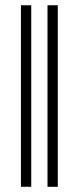

<svg xmlns="http://www.w3.org/2000/svg" viewBox="-20 -718 318 738"><path d="M100.1 0H60.5V-697.8H100.1ZM202.1 0H162.6V-697.8H202.1Z"/></svg>

Font: Libertinage
Style: b
Weight: 400
Designer: OSP
Foundry: OSP
Version: Version 1.0; 2008; OFL relea